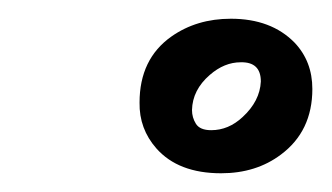

<svg xmlns="http://www.w3.org/2000/svg" viewBox="-20 -720 354 205"><path d="M216 -535Q170.5 -535 147 -561.5Q128.5 -582.5 129 -610.5Q129 -657 163 -681Q190 -700 226.5 -700Q269.5 -700 294.5 -674.5Q313.5 -654.5 313.5 -625Q313.5 -580 280 -555Q253.5 -535 216 -535ZM205.5 -581Q224 -581 239 -595Q257.5 -612 258.5 -633Q258.5 -654 237 -653.5Q219.5 -653.5 204 -640Q185.5 -624 185 -602.5Q185 -594.5 189.2 -587.8Q193.5 -581 205.5 -581Z"/></svg>

Font: Lucymar Sans
Style: Bold Italic
Weight: 700
Italic angle: -10°
Foundry: The League of Moveable Type (original font) / Main changes by Cristiano Sobral with portions from Mirco Monsees
Version: Version 2.00;August 30, 2020;FontCreator 13.0.0.2681 64-bit